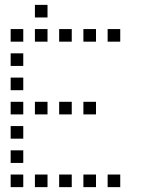

<svg xmlns="http://www.w3.org/2000/svg" viewBox="-20 -796 640 792"><path d="M125 -776Q124 -776 124 -776Q124 -776 124 -775V-725Q124 -724 124 -724Q124 -724 125 -724H175Q176 -724 176 -724Q176 -724 176 -725V-775Q176 -776 176 -776Q176 -776 175 -776ZM25 -676Q24 -676 24 -676Q24 -676 24 -675V-625Q24 -624 24 -624Q24 -624 25 -624H75Q76 -624 76 -624Q76 -624 76 -625V-675Q76 -676 76 -676Q76 -676 75 -676ZM125 -676Q124 -676 124 -676Q124 -676 124 -675V-625Q124 -624 124 -624Q124 -624 125 -624H175Q176 -624 176 -624Q176 -624 176 -625V-675Q176 -676 176 -676Q176 -676 175 -676ZM225 -676Q224 -676 224 -676Q224 -676 224 -675V-625Q224 -624 224 -624Q224 -624 225 -624H275Q276 -624 276 -624Q276 -624 276 -625V-675Q276 -676 276 -676Q276 -676 275 -676ZM325 -676Q324 -676 324 -676Q324 -676 324 -675V-625Q324 -624 324 -624Q324 -624 325 -624H375Q376 -624 376 -624Q376 -624 376 -625V-675Q376 -676 376 -676Q376 -676 375 -676ZM425 -676Q424 -676 424 -676Q424 -676 424 -675V-625Q424 -624 424 -624Q424 -624 425 -624H475Q476 -624 476 -624Q476 -624 476 -625V-675Q476 -676 476 -676Q476 -676 475 -676ZM25 -576Q24 -576 24 -576Q24 -576 24 -575V-525Q24 -524 24 -524Q24 -524 25 -524H75Q76 -524 76 -524Q76 -524 76 -525V-575Q76 -576 76 -576Q76 -576 75 -576ZM25 -476Q24 -476 24 -476Q24 -476 24 -475V-425Q24 -424 24 -424Q24 -424 25 -424H75Q76 -424 76 -424Q76 -424 76 -425V-475Q76 -476 76 -476Q76 -476 75 -476ZM25 -376Q24 -376 24 -376Q24 -376 24 -375V-325Q24 -324 24 -324Q24 -324 25 -324H75Q76 -324 76 -324Q76 -324 76 -325V-375Q76 -376 76 -376Q76 -376 75 -376ZM125 -376Q124 -376 124 -376Q124 -376 124 -375V-325Q124 -324 124 -324Q124 -324 125 -324H175Q176 -324 176 -324Q176 -324 176 -325V-375Q176 -376 176 -376Q176 -376 175 -376ZM225 -376Q224 -376 224 -376Q224 -376 224 -375V-325Q224 -324 224 -324Q224 -324 225 -324H275Q276 -324 276 -324Q276 -324 276 -325V-375Q276 -376 276 -376Q276 -376 275 -376ZM325 -376Q324 -376 324 -376Q324 -376 324 -375V-325Q324 -324 324 -324Q324 -324 325 -324H375Q376 -324 376 -324Q376 -324 376 -325V-375Q376 -376 376 -376Q376 -376 375 -376ZM25 -276Q24 -276 24 -276Q24 -276 24 -275V-225Q24 -224 24 -224Q24 -224 25 -224H75Q76 -224 76 -224Q76 -224 76 -225V-275Q76 -276 76 -276Q76 -276 75 -276ZM25 -176Q24 -176 24 -176Q24 -176 24 -175V-125Q24 -124 24 -124Q24 -124 25 -124H75Q76 -124 76 -124Q76 -124 76 -125V-175Q76 -176 76 -176Q76 -176 75 -176ZM25 -76Q24 -76 24 -76Q24 -76 24 -75V-25Q24 -24 24 -24Q24 -24 25 -24H75Q76 -24 76 -24Q76 -24 76 -25V-75Q76 -76 76 -76Q76 -76 75 -76ZM125 -76Q124 -76 124 -76Q124 -76 124 -75V-25Q124 -24 124 -24Q124 -24 125 -24H175Q176 -24 176 -24Q176 -24 176 -25V-75Q176 -76 176 -76Q176 -76 175 -76ZM225 -76Q224 -76 224 -76Q224 -76 224 -75V-25Q224 -24 224 -24Q224 -24 225 -24H275Q276 -24 276 -24Q276 -24 276 -25V-75Q276 -76 276 -76Q276 -76 275 -76ZM325 -76Q324 -76 324 -76Q324 -76 324 -75V-25Q324 -24 324 -24Q324 -24 325 -24H375Q376 -24 376 -24Q376 -24 376 -25V-75Q376 -76 376 -76Q376 -76 375 -76ZM425 -76Q424 -76 424 -76Q424 -76 424 -75V-25Q424 -24 424 -24Q424 -24 425 -24H475Q476 -24 476 -24Q476 -24 476 -25V-75Q476 -76 476 -76Q476 -76 475 -76Z"/></svg>

Font: Doto
Style: Regular
Weight: 400
Monospace: yes
Version: Version 1.000